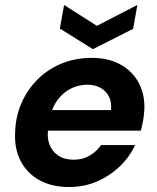

<svg xmlns="http://www.w3.org/2000/svg" viewBox="-20 -741 633 773"><path d="M258 12Q189 12 139 -15.5Q89 -43 63 -93Q37 -143 41 -211Q43 -272 66.5 -326Q90 -380 131 -421Q172 -462 227.5 -485Q283 -508 350 -508Q417 -508 465.5 -481Q514 -454 539 -406.5Q564 -359 561 -298Q560 -277 556 -255Q552 -233 547 -215H136L150 -298H427Q430 -330 418.5 -352.5Q407 -375 384.5 -387.5Q362 -400 332 -400Q297 -400 265.5 -384.5Q234 -369 211 -337.5Q188 -306 180 -259L175 -230Q168 -191 178.5 -161.5Q189 -132 214 -115Q239 -98 276 -98Q313 -98 341 -114.5Q369 -131 387 -157H524Q502 -109 461.5 -70.5Q421 -32 369.5 -10Q318 12 258 12ZM533 -721 516 -625 354 -543 221 -626 238 -721 370 -637Z"/></svg>

Font: DM Sans 28pt
Style: Bold Italic
Weight: 700
Italic angle: -10°
Version: Version 4.004;gftools[0.9.30]